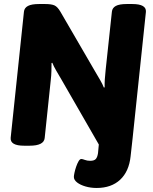

<svg xmlns="http://www.w3.org/2000/svg" viewBox="-20 -722 759 954"><path d="M460 212Q431 212 405 204.5Q379 197 363 184.5Q347 172 347 157Q347 151 350 136.5Q353 122 358.5 106Q364 90 370.5 79Q377 68 384 68Q390 68 401.5 72.5Q413 77 428 77Q448 77 456 68Q464 59 467 39L471 -4L284 -329Q271 -351 258.5 -372.5Q246 -394 240 -410L236 -409Q236 -392 235.5 -369.5Q235 -347 232 -322L202 -36Q198 2 127 2H100Q30 2 33 -37L99 -664Q101 -683 119 -692.5Q137 -702 174 -702H204Q236 -702 251 -695Q266 -688 280 -664L452 -368Q465 -346 477.5 -324.5Q490 -303 496 -287L500 -288Q499 -323 505 -375L536 -664Q538 -683 555.5 -692.5Q573 -702 610 -702H637Q708 -702 705 -663L639 -36L629 54Q621 130 577 171Q533 212 460 212Z"/></svg>

Font: Asap ExtraBold
Style: Italic
Weight: 800
Italic angle: -6°
Designer: Pablo Cosgaya
Foundry: Omnibus-Type
Version: Version 3.001; ttfautohint (v1.8.4.7-5d5b)